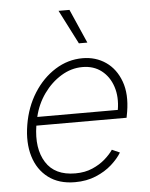

<svg xmlns="http://www.w3.org/2000/svg" viewBox="-55 -825 689 883"><g transform="rotate(-5 289.5 -384.0)"><path d="M255.7 11.4Q181.8 11.4 133.2 -25.2Q84.5 -61.8 65.3 -125.4Q46.2 -188.9 59.7 -270.2Q73.2 -351.9 113.6 -415.8Q154.1 -479.8 212.9 -516.7Q271.7 -553.6 339.1 -553.6Q400.2 -553.6 446.6 -521.5Q492.9 -489.3 514.4 -430.2Q535.9 -371.1 522.4 -290.1L517.4 -263.1H100.9Q84.5 -158.7 125.4 -93.7Q166.2 -28.8 261 -28.8Q305.4 -28.8 340 -43.9Q374.6 -58.9 399.1 -80.6Q423.7 -102.3 437.1 -122.5L473 -106.5Q456.7 -79.2 426.1 -51.8Q395.6 -24.5 352.6 -6.6Q309.7 11.4 255.7 11.4ZM108.7 -302.6H480.5Q490.4 -361.5 474.8 -409.3Q459.2 -457 423.1 -485.1Q387.1 -513.1 334.9 -513.1Q283.7 -513.1 237 -484.7Q190.3 -456.3 156.2 -408.6Q122.2 -360.8 108.7 -302.6ZM328.8 -623.2 248.6 -780.2H299L367.9 -623.2Z"/></g></svg>

Font: Inter Extra Light  BETA
Style: Italic
Weight: 200
Italic angle: 9.39999°
Designer: Rasmus Andersson
Foundry: rsms
Version: Version 3.011;git-f93a4a705